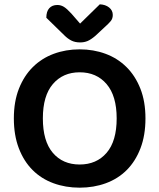

<svg xmlns="http://www.w3.org/2000/svg" viewBox="-20 -851 736 887"><path d="M348 16Q283 16 227 -4.5Q171 -25 130.5 -65.5Q90 -106 67 -166Q44 -226 44 -304Q44 -382 67.5 -441.5Q91 -501 132 -541.5Q173 -582 228.5 -602.5Q284 -623 348 -623Q412 -623 467.5 -602.5Q523 -582 564 -541.5Q605 -501 628.5 -441.5Q652 -382 652 -304Q652 -226 629 -166Q606 -106 565.5 -65.5Q525 -25 469 -4.5Q413 16 348 16ZM348 -517Q271 -517 224.5 -463Q178 -409 178 -304Q178 -199 224 -145Q270 -91 348 -91Q426 -91 472.5 -145Q519 -199 519 -304Q519 -408 472.5 -462.5Q426 -517 348 -517ZM441 -831Q467 -830 484 -816.5Q501 -803 501 -782Q501 -765 491.5 -753.5Q482 -742 463 -725L420 -685Q400 -668 384.5 -661.5Q369 -655 350 -655Q327 -655 310 -663.5Q293 -672 277 -688L194 -769Q194 -798 207.5 -813Q221 -828 245 -828Q261 -828 275 -819.5Q289 -811 310 -788L350 -742Z"/></svg>

Font: Baloo 2 Latin SemiBold
Style: Regular
Weight: 400
Designer: Sarang Kulkarni and Ek Type
Foundry: Ek Type
Version: Version 1.001